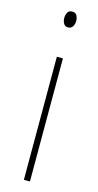

<svg xmlns="http://www.w3.org/2000/svg" viewBox="-115 -759 407 794"><g transform="rotate(15 88.5 -362.0)"><path d="M91 -724Q105 -724 110.5 -713.5Q116 -703 116 -691Q116 -675 109 -665.5Q102 -656 90 -656Q77 -656 71 -666.5Q65 -677 65 -690Q65 -702 70.5 -713Q76 -724 91 -724ZM103 -527V0H77V-527Z"/></g></svg>

Font: Noto Sans Lao Looped ExtraCondensed Thin
Style: Regular
Weight: 100
Width: 2
Designer: Mark Frömberg, Ben Mitchell
Foundry: The Fontpad Ltd
Version: Version 1.002; ttfautohint (v1.8.4.7-5d5b)